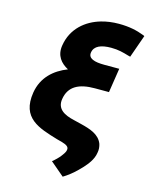

<svg xmlns="http://www.w3.org/2000/svg" viewBox="-133 -805 847 1084"><g transform="rotate(15 290.5 -263.0)"><path d="M58 -221C33 -65 143 -35 256 -1L286 7C313 15 329 24 326 42C325 51 320 61 311 73C302 86 290 100 272 116L260 126L341 195L349 190C382 170 413 141 440 112C462 88 490 55 496 14C500 -5 498 -22 493 -38C474 -88 421 -105 365 -119L320 -130C263 -143 215 -167 225 -228C237 -305 296 -334 387 -334H470L492 -476H405C346 -476 308 -488 314 -524C320 -563 359 -579 418 -579C460 -579 488 -571 522 -561L534 -558L581 -691L572 -695C531 -711 485 -721 425 -721C388 -721 352 -716 322 -707C239 -683 163 -623 147 -520C137 -458 170 -421 213 -398C136 -368 73 -313 58 -221Z"/></g></svg>

Font: Asimov Pro
Style: UltObl
Weight: 900
Designer: Google
Version: Version 2.000980; 2014